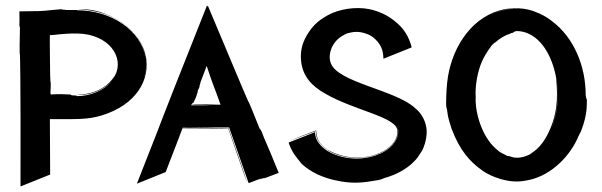

<svg xmlns="http://www.w3.org/2000/svg" viewBox="-20 -643 2173 693"><path d="M506 -442V-440L507 -430C512 -391 499 -358 501 -365C508 -390 509 -406 507 -430L505 -444C505 -446 504 -448 504 -450V-449C501 -462 496 -474 490 -485C467 -531 421 -571 355 -595C316 -609 292 -610 257 -610C326 -607 390 -590 443 -544C457 -532 470 -518 480 -501C478 -505 475 -509 472 -513C489 -490 501 -464 505 -436C489 -532 384 -606 257 -606C258 -606 259 -607 257 -607H251C204 -607 207 -606 219 -609L209 -608C202 -607 203 -609 208 -609H200L204 -610L170 -607C118 -602 138 -603 50 -602C50 -555 51 -591 50 -552C51 -545 51 -546 52 -543C51 -511 50 -443 52 -445C52 -445 55 -386 54 30L161 -13C160 -110 161 -120 160 -213C258 -213 296 -211 346 -226C472 -264 524 -356 506 -442ZM395 -370C389 -361 382 -353 375 -345C368 -338 359 -331 349 -325C312 -303 276 -302 257 -301C294 -298 332 -310 358 -329C357 -328 356 -327 354 -326C365 -333 376 -341 385 -352C355 -315 305 -296 257 -296C260 -299 248 -298 237 -299C236 -299 239 -300 241 -300C233 -300 233 -301 236 -302H234C206 -303 190 -304 165 -302H164L162 -306C163 -319 164 -349 162 -348C162 -359 161 -362 161 -373C161 -379 159 -516 160 -516C175 -516 209 -523 260 -522C373 -520 430 -436 395 -370ZM505 -444C505 -443 505 -443 506 -442Z M986 -19C930 -157 945 -114 923 -171C919 -178 919 -176 917 -179C904 -211 877 -280 876 -277C876 -277 860 -312 730 -623L729 -619L727 -623C480 -1 627 -367 474 20L578 -22L639 -180C700 -180 756 -179 804 -179C872 19 861 -14 873 18C860 -23 821 -135 805 -180C803 -180 783 -181 757 -181L663 -183H807L877 17H878C870 22 899 9 923 1C926 0 919 3 917 5C934 -2 935 -2 928 2C931 0 935 -1 936 -1L933 1ZM721 -264C729 -264 736 -263 742 -263H670L672 -267C675 -274 674 -271 675 -269C676 -273 677 -273 677 -271C677 -272 678 -273 678 -273V-272C686 -288 688 -292 692 -307C692 -308 694 -310 694 -311C694 -313 693 -313 693 -314C696 -320 703 -334 700 -334C703 -340 702 -341 704 -347L726 -405C753 -323 751 -337 776 -265C713 -266 690 -267 674 -268L672 -267C687 -265 729 -264 721 -264ZM729 -181H639C614 -119 613 -117 639 -182C680 -182 709 -181 729 -181Z M1520 -171C1519 -199 1505 -232 1478 -253C1409 -318 1199 -345 1174 -415C1163 -443 1175 -488 1213 -512C1224 -519 1233 -523 1235 -523C1256 -529 1275 -530 1297 -523C1317 -517 1325 -510 1334 -502C1362 -476 1363 -450 1364 -431L1466 -472C1456 -510 1438 -542 1402 -569C1377 -589 1346 -603 1313 -610C1262 -620 1203 -610 1163 -588C1125 -567 1105 -546 1086 -513C1070 -485 1063 -455 1067 -421C1073 -368 1104 -333 1154 -305C1257 -245 1410 -221 1414 -173V-162C1408 -96 1291 -49 1191 -89C1175 -95 1166 -101 1164 -101C1129 -126 1124 -140 1121 -172H1120C1043 -142 1072 -154 1021 -133C1054 -145 1120 -170 1120 -170C1121 -150 1122 -129 1164 -100C1172 -95 1190 -86 1209 -81C1255 -68 1303 -72 1342 -86C1377 -98 1412 -125 1416 -162C1417 -173 1416 -181 1409 -190C1414 -184 1415 -179 1417 -174C1424 -92 1274 -34 1162 -98C1138 -114 1117 -136 1117 -166L1023 -129V-128C1022 -130 1021 -131 1022 -128C1022 -128 1023 -124 1025 -119C1031 -104 1038 -91 1048 -78C1057 -67 1065 -60 1049 -75C1058 -64 1071 -52 1063 -58L1060 -61C1062 -58 1064 -57 1070 -52L1064 -56C1091 -30 1124 -12 1158 -1C1176 5 1194 9 1212 12C1259 20 1294 16 1339 8C1342 8 1340 8 1345 7C1360 4 1361 2 1366 0C1462 -26 1495 -85 1494 -85C1502 -96 1506 -103 1508 -109C1517 -130 1521 -155 1520 -171ZM1408 -189C1408 -190 1407 -190 1407 -191C1409 -189 1411 -186 1408 -189ZM1415 -165V-166ZM1342 -86C1380 -101 1408 -126 1414 -155C1407 -122 1375 -98 1342 -86Z M2097 -286C2096 -286 2095 -296 2094 -300C2094 -405 2051 -508 1972 -567C1860 -655 1684 -615 1613 -426C1662 -558 1778 -638 1899 -604C1908 -602 1917 -599 1923 -596C1879 -616 1829 -619 1782 -605C1673 -573 1606 -460 1594 -345C1591 -320 1589 -263 1591 -257C1595 -243 1592 -253 1597 -223C1597 -222 1605 -192 1610 -178C1640 -99 1676 -59 1723 -26C1737 -16 1762 -4 1786 3C1825 14 1853 15 1892 6C1969 -11 2039 -79 2069 -154C2069 -153 2068 -152 2068 -151L2075 -166C2075 -164 2075 -162 2077 -169C2089 -200 2098 -234 2098 -268C2099 -289 2098 -282 2097 -286ZM1888 -608C1857 -615 1825 -614 1796 -607C1825 -615 1857 -615 1888 -608ZM1901 -604 1904 -603C1903 -603 1902 -604 1901 -604ZM1923 -596 1930 -593C1929 -594 1926 -595 1923 -596ZM1953 -145C1985 -197 1997 -268 1991 -332C1990 -343 1989 -352 1987 -360C1995 -288 1991 -224 1955 -155C1940 -127 1923 -106 1898 -90C1897 -88 1887 -82 1870 -77C1836 -68 1821 -80 1816 -80C1811 -79 1810 -81 1802 -85C1782 -95 1788 -91 1769 -107C1717 -153 1694 -242 1697 -292C1694 -332 1704 -387 1720 -422C1733 -451 1755 -480 1759 -484L1758 -482C1774 -498 1761 -484 1768 -490C1782 -503 1802 -516 1821 -521C1821 -522 1822 -522 1823 -523C1831 -525 1829 -524 1832 -525C1834 -526 1833 -526 1834 -527C1834 -528 1841 -530 1844 -531C1978 -531 2039 -285 1953 -145ZM1969 -181C1983 -213 1990 -252 1991 -287C1989 -245 1981 -209 1969 -181Z"/></svg>

Font: HIVNotRetro
Style: Regular
Weight: 400
Designer: Feorag
Foundry: Feorag
Version: Version 1.000;PS 001.000;hotconv 1.0.88;makeotf.lib2.5.64775